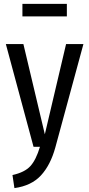

<svg xmlns="http://www.w3.org/2000/svg" viewBox="-20 -753 458 985"><path d="M264 3Q239 94 190 147Q141 200 54 212L44 145Q107 131 136 99Q165 67 185 0H152L10 -527H100L210 -64L319 -527H408ZM323 -669H95V-733H323Z"/></svg>

Font: Fira Sans Extra Condensed
Style: Regular
Weight: 400
Width: 1
Designer: Carrois Corporate & Edenspiekermann AG
Foundry: Carrois Corporate GbR & Edenspiekermann AG
Version: Version 4.203